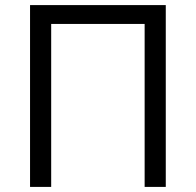

<svg xmlns="http://www.w3.org/2000/svg" viewBox="-20 -734 769 754"><path d="M98 -714V0H181V-640H548V0H631V-714Z"/></svg>

Font: OpenSansMMV
Style: Regular
Weight: 400
Designer: Steve Matteson
Foundry: Ascender Corporation
Version: Version 4.000